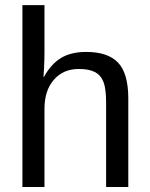

<svg xmlns="http://www.w3.org/2000/svg" viewBox="-20 -745 596 765"><path d="M154.8 -438Q183.1 -489.7 222.9 -513.9Q262.7 -538.1 323.7 -538.1Q409.7 -538.1 450.4 -495.4Q491.2 -452.6 491.2 -352.1V0H402.8V-335Q402.8 -390.6 392.6 -417.7Q382.3 -444.8 358.9 -457.5Q335.4 -470.2 293.9 -470.2Q231.9 -470.2 194.6 -427.2Q157.2 -384.3 157.2 -311.5V0H69.3V-724.6H157.2V-536.1Q157.2 -506.3 155.5 -474.6Q153.8 -442.9 153.3 -438Z"/></svg>

Font: Liberation Sans
Style: Regular
Weight: 400
Designer: Steve Matteson
Foundry: Ascender Corporation
Version: Version 2.00.1